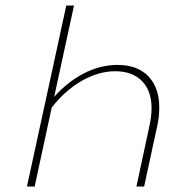

<svg xmlns="http://www.w3.org/2000/svg" viewBox="-20 -678 676 698"><path d="M559 -287Q559 -254 552 -222L504 0H476L523 -219Q531 -256 531 -284Q531 -348 496 -383.5Q461 -419 399 -419Q338 -419 277 -384Q216 -349 168 -287L106 0H78L221 -658H249L177 -326Q225 -380 284.5 -411Q344 -442 408 -442Q479 -442 519 -401Q559 -360 559 -287Z"/></svg>

Font: Ysabeau Extralight
Style: Italic
Weight: 200
Italic angle: -12°
Designer: Christian Thalmann (Catharsis Fonts)
Version: Version 0.003